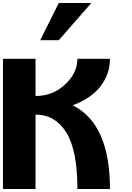

<svg xmlns="http://www.w3.org/2000/svg" viewBox="-20 -1270 884 1290"><path d="M718.8 0H500Q500 -261.7 424.8 -380.9Q349.6 -500 218.8 -500V0H0V-875H218.8V-625Q334 -625 417 -702.1Q500 -779.3 500 -875H718.8Q718.8 -773.4 656.2 -691.4Q593.8 -609.4 468.8 -562.5Q718.8 -437.5 718.8 0ZM375 -1000H250L375 -1250H593.8Z"/></svg>

Font: CraftyPE
Style: Regular
Weight: 400
Designer: Erek Butcher
Foundry: Haunted Coop
Version: Version 0.018;April 4, 2024;FontCreator 15.0.0.2962 64-bit